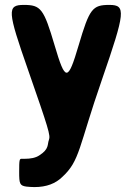

<svg xmlns="http://www.w3.org/2000/svg" viewBox="-20 -548 541 781"><path d="M58 151C58 199 60 207 87 211C97 212 108 213 120 213C170 213 206 198 232 173C306 106 299 51 395 -225C490 -500 493 -528 425 -528C356 -528 344 -513 300 -364C256 -215 246 -215 202 -364C158 -513 146 -528 77 -528C8 -528 10 -504 94 -264C178 -23 186 3 179 21C172 39 181 58 140 84C125 94 105 98 79 98H69C59 97 58 102 58 151Z"/></svg>

Font: Asimov Print
Style: A
Weight: 500
Designer: Google
Version: Version 2.000980: 2014